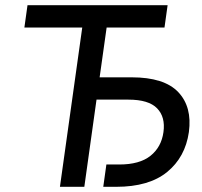

<svg xmlns="http://www.w3.org/2000/svg" viewBox="-20 -720 780 740"><path d="M86 -700H626L614 -614H391L364 -422H487Q613 -422 667 -365Q721 -308 708 -211Q694 -114 624 -57Q554 0 428 0H378L390 -86H440Q518 -86 560 -119.5Q602 -153 610 -211Q618 -269 585.5 -302.5Q553 -336 475 -336H352L305 0H211L297 -614H74Z"/></svg>

Font: Retni Sans Medium
Style: Italic
Weight: 500
Italic angle: -8°
Designer: Vitaly Kuzmin
Foundry: ParaType Ltd.
Version: Version 1.00;June 10, 2019;FontCreator 11.5.0.2425 64-bit; t